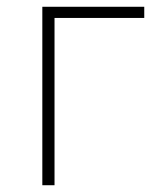

<svg xmlns="http://www.w3.org/2000/svg" viewBox="-20 -547 474 567"><path d="M105 0H141V-494H406V-527H105Z"/></svg>

Font: Noto Sans CJK JP Thin
Style: Regular
Weight: 250
Designer: Ryoko NISHIZUKA (kana & ideographs); Paul D. Hunt (Latin, Greek & Cyrillic); Wenlong ZHANG (bopomofo); Sandoll Communica
Foundry: Adobe Systems Incorporated
Version: Version 1.004;PS 1.004;hotconv 1.0.82;makeotf.lib2.5.63406